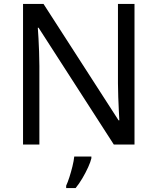

<svg xmlns="http://www.w3.org/2000/svg" viewBox="-20 -734 800 975"><path d="M663 0H558L176 -593H172Q174 -570 175.5 -538.5Q177 -507 178.5 -471.5Q180 -436 180 -399V0H97V-714H201L582 -123H586Q585 -139 583.5 -171Q582 -203 580.5 -241Q579 -279 579 -311V-714H663ZM444 70Q440 88 427.5 115.5Q415 143 398.5 171Q382 199 364 221H316V209Q324 192 332.5 165.5Q341 139 348 110.5Q355 82 357 61H444Z"/></svg>

Font: Noto Sans Armenian
Style: Regular
Weight: 400
Designer: Monotype Design Team
Foundry: Monotype Imaging Inc.
Version: Version 2.007